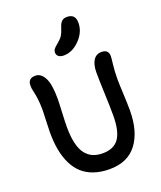

<svg xmlns="http://www.w3.org/2000/svg" viewBox="-178 -1063 1030 1232"><g transform="rotate(-20 336.5 -447.0)"><path d="M328.1 -727.1Q304.7 -727.1 292.2 -737.1Q279.8 -747.1 279.8 -763.2Q279.8 -777.8 288.1 -788.3Q296.4 -798.8 317.9 -815.9Q341.3 -835 351.8 -852.1Q362.3 -869.1 372.1 -900.9Q381.3 -930.7 394.8 -941.9Q408.2 -953.1 429.2 -953.1Q486.8 -953.1 486.8 -893.1Q486.8 -829.6 436.5 -778.3Q386.2 -727.1 328.1 -727.1ZM355 59.1Q295.9 59.1 249 43Q202.1 26.9 169.4 -2.9Q136.7 -32.7 115.5 -76.4Q94.2 -120.1 84.2 -173.8Q74.2 -227.5 74.2 -293Q74.2 -322.3 76.7 -373.5Q79.1 -424.8 79.1 -441.9Q79.1 -492.2 74.2 -525.9Q69.3 -559.6 64.2 -579.8Q59.1 -600.1 59.1 -618.2Q59.1 -668 109.9 -668Q147.5 -668 171.1 -624.3Q194.8 -580.6 194.8 -481.9Q194.8 -455.1 191.4 -387.9Q188 -320.8 188 -290Q188 -223.1 199.5 -175.8Q210.9 -128.4 232.7 -101.8Q254.4 -75.2 282.5 -63.5Q310.5 -51.8 348.1 -51.8Q423.8 -51.8 458.5 -100.6Q493.2 -149.4 493.2 -258.8Q493.2 -318.4 489.5 -408.4Q485.8 -498.5 485.8 -553.2Q485.8 -606 505.1 -636Q524.4 -666 561 -666Q608.9 -666 608.9 -620.1Q608.9 -608.4 603.5 -563.7Q598.1 -519 598.1 -469.2Q598.1 -434.6 601.6 -363Q605 -291.5 605 -252Q605 -108.4 542.2 -24.7Q479.5 59.1 355 59.1Z"/></g></svg>

Font: Shantell Sans Bouncy
Style: Regular
Weight: 500
Designer: Stephen Nixon, Anya Danilova, Shantell Martin
Foundry: Arrow Type
Version: Version 1.006;[9816181b4]